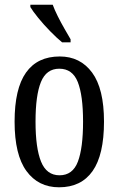

<svg xmlns="http://www.w3.org/2000/svg" viewBox="-20 -786 504 816"><path d="M231 10Q143 10 92.5 -59Q42 -128 42 -269Q42 -409 90.5 -477.5Q139 -546 234 -546Q321 -546 371.5 -477.5Q422 -409 422 -269Q422 -128 373.5 -59Q325 10 231 10ZM233 -41Q289 -41 311 -99Q333 -157 333 -269Q333 -381 310.5 -437.5Q288 -494 232 -494Q177 -494 154 -437.5Q131 -381 131 -269Q131 -157 154.5 -99Q178 -41 233 -41ZM244 -606Q222 -624 194 -652.5Q166 -681 142.5 -710Q119 -739 109 -756V-766H204Q212 -744 225.5 -717Q239 -690 254 -664Q269 -638 280 -619V-606Z"/></svg>

Font: Noto Serif Khmer ExtraCondensed
Style: Regular
Weight: 400
Width: 2
Designer: Danh Hong and the Monotype Design Team
Foundry: Monotype Imaging Inc.
Version: Version 2.004; ttfautohint (v1.8.4.7-5d5b)